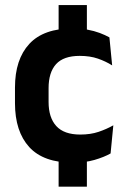

<svg xmlns="http://www.w3.org/2000/svg" viewBox="-20 -612 482 737"><path d="M313.5 -444.5H205V-592.5H313.5ZM313.5 104.5H205V-55H313.5ZM260.5 12.5Q147 12.5 92.2 -47.5Q37.5 -107.5 37.5 -216V-276Q37.5 -384 92.5 -443.5Q147.5 -503 260.5 -503Q290 -503 315.8 -498.2Q341.5 -493.5 362.8 -485.5Q384 -477.5 400 -468.5L410.5 -361Q386 -376.5 355.8 -387Q325.5 -397.5 286 -397.5Q224 -397.5 195.2 -365.8Q166.5 -334 166.5 -273.5V-220.5Q166.5 -160.5 196.2 -128Q226 -95.5 288 -95.5Q327.5 -95.5 358 -105.8Q388.5 -116 415 -131L404.5 -23Q380 -9 343 1.8Q306 12.5 260.5 12.5Z"/></svg>

Font: Anek Bangla SemiBold
Style: Regular
Weight: 600
Designer: Sulekha Rajkumar (Bangla), Yesha Goshar (Latin)
Foundry: Ek Type
Version: Version 1.003